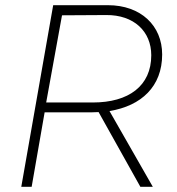

<svg xmlns="http://www.w3.org/2000/svg" viewBox="-20 -720 682 740"><path d="M62 0H102L152 -287H331L360 -288L521 0H569L402 -292C525 -312 605 -387 605 -510C605 -621 523 -700 396 -700H185ZM158 -325 219 -661 389 -662C496 -663 563 -599 563 -507C563 -389 476 -325 338 -325Z"/></svg>

Font: Fixel Display ExtraLight
Style: Italic
Weight: 200
Italic angle: -10°
Designer: AlfaBravo + MacPaw
Foundry: Kyrylo Tkachov, Marchela Mozhyna, Serhii Makarenko, Maria Weinstein, Zakhar Kryvoshyya
Version: Version 1.210;Glyphs 3.2 (3217)